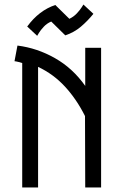

<svg xmlns="http://www.w3.org/2000/svg" viewBox="-20 -827 536 847"><path d="M78 -549Q71 -551 62 -553.5Q53 -556 44 -557L57 -626Q144 -615 222.5 -570.5Q301 -526 356 -448V-616H426V0H356L355 -315Q318 -389 267 -444.5Q216 -500 148 -532V0H78ZM100 -710Q152 -781 224 -805L286 -744Q305 -753 319 -768Q333 -783 340.5 -795Q348 -807 348 -807L392 -766Q367 -735 337 -709.5Q307 -684 268 -671L206 -732Q187 -724 173 -709Q159 -694 151.5 -681.5Q144 -669 144 -669Z"/></svg>

Font: Aubrey
Style: Regular
Weight: 400
Designer: Gayaneh Bagdasaryan
Foundry: Cyreal.org
Version: Version 1.102; ttfautohint (v1.8.3)